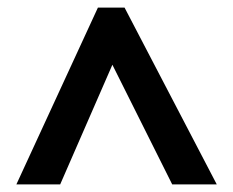

<svg xmlns="http://www.w3.org/2000/svg" viewBox="-20 -738 612 504"><path d="M23 -254 237 -718H307L549 -254H432L275 -568L138 -254Z"/></svg>

Font: Noto Sans Hanifi Rohingya
Style: Bold
Weight: 700
Designer: Monotype Design Team and DaltonMaag
Foundry: Google LLC
Version: Version 2.102; ttfautohint (v1.8.4.7-5d5b)